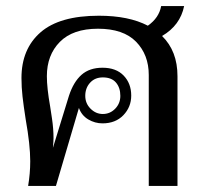

<svg xmlns="http://www.w3.org/2000/svg" viewBox="-20 -615 668 635"><path d="M567 -363V0H472V-367Q472 -434 430 -477Q388 -520 304 -520Q221 -520 178 -476.5Q135 -433 135 -363Q135 -324 146 -262Q147 -256 152 -222.5Q157 -189 157 -158Q157 -148 155 -126L208 -298Q223 -344 249.5 -367.5Q276 -391 319 -391Q364 -391 389 -365Q414 -339 414 -299Q414 -261 388 -234Q362 -207 319 -207Q294 -207 272 -220Q250 -233 241 -258L165 0H73Q80 -41 80 -82Q80 -136 65 -220Q58 -265 54.5 -295.5Q51 -326 51 -357Q51 -453 114 -508Q177 -563 307 -563Q406 -563 469 -530Q506 -556 513 -595H589Q576 -531 516 -496Q567 -446 567 -363ZM262 -298Q262 -273 279.5 -255.5Q297 -238 320 -238Q344 -238 361 -255.5Q378 -273 378 -298Q378 -325 363.5 -342Q349 -359 320 -359Q294 -359 278 -341.5Q262 -324 262 -298Z"/></svg>

Font: TavirajRegular
Style: Regular
Weight: 400
Designer: Katatrad Team
Foundry: CadsonDemak
Version: Version 1.001